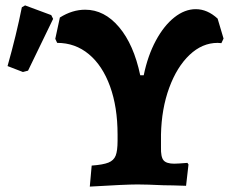

<svg xmlns="http://www.w3.org/2000/svg" viewBox="-20 -684 849 712"><path d="M809 -541 801 -524 787 -525Q730 -525 683 -480.5Q636 -436 607.5 -358.5Q579 -281 577 -185V-138Q576 -102 586.5 -89.5Q597 -77 626 -77Q639 -77 675 -80L679 -74L670 5Q614 3 587 3Q523 0 490 0Q445 0 313 8L320 -70Q362 -73 382 -81Q402 -89 409 -107Q416 -125 416 -162V-185Q416 -287 388 -364Q360 -441 309.5 -483Q259 -525 192 -525L185 -540L202 -619Q248 -648 296 -648Q367 -648 421.5 -583.5Q476 -519 500 -405H513Q528 -478 558 -533.5Q588 -589 626.5 -619.5Q665 -650 706 -650Q749 -650 787 -615ZM8 -439Q41 -556 61 -657L73 -664L170 -628L177 -614L84 -422L65 -417Z"/></svg>

Font: Alegreya ExtraBold
Style: Regular
Weight: 800
Designer: Juan Pablo del Peral
Foundry: Huerta Tipografica
Version: Version 2.007; ttfautohint (v1.6)